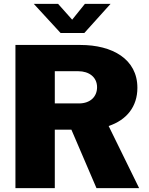

<svg xmlns="http://www.w3.org/2000/svg" viewBox="-20 -975 772 995"><path d="M60 0H264V-303H350L480 0H701L543 -322C636 -353 692 -422 692 -520C692 -669 562 -742 397 -742H60ZM389 -439H264V-606H385C442 -606 483 -575 483 -523C483 -474 448 -439 389 -439ZM420 -955 354 -873 281 -955H155L294 -804H417L553 -955Z"/></svg>

Font: Bisquit Text
Style: Bold
Weight: 800
Version: Version 1.004;Glyphs 3.2.3 (3260)